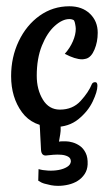

<svg xmlns="http://www.w3.org/2000/svg" viewBox="-20 -398 357 615"><path d="M15.6 -154.3Q15.6 -214.8 40 -266.1Q64.5 -317.4 106.9 -347.7Q149.4 -377.9 202.1 -377.9Q243.2 -377.9 268.1 -354Q293 -330.1 293 -293Q293 -263.7 282.7 -239.3Q272.5 -214.8 255.9 -210Q248 -208 243.2 -208Q220.7 -208 187.5 -225.6Q204.1 -244.1 213.4 -265.6Q222.7 -287.1 222.7 -305.7Q222.7 -311.5 220.7 -321.3Q219.7 -328.1 216.8 -333Q210.9 -336.9 202.1 -336.9Q179.7 -336.9 155.3 -314.9Q130.9 -293 114.3 -252Q97.7 -210.9 97.7 -155.3Q97.7 -111.3 117.2 -79.1Q136.7 -46.9 171.9 -46.9Q212.9 -46.9 238.3 -74.7Q263.7 -102.5 274.4 -128.9Q277.3 -134.8 285.2 -134.8Q292 -134.8 292 -123Q292 -104.5 276.9 -72.8Q261.7 -41 231 -16.1Q200.2 8.8 155.3 8.8Q85 8.8 50.3 -38.6Q15.6 -85.9 15.6 -154.3ZM260.7 128.9Q259.8 146.5 251 159.7Q242.2 172.9 229 181.2Q215.8 189.5 199.2 193.4Q182.6 197.3 166 197.3Q154.3 197.3 143.6 195.3Q133.8 193.4 123 190.4Q112.3 187.5 102.5 180.7L103.5 143.6Q116.2 147.5 133.8 148.4Q151.4 149.4 167.5 146.5Q183.6 143.6 194.8 136.7Q206.1 129.9 207 119.1Q207 108.4 197.8 103.5Q188.5 98.6 176.3 97.7Q164.1 96.7 151.4 97.7Q138.7 98.6 131.8 99.6Q112.3 103.5 111.3 81.1Q111.3 74.2 110.4 62.5Q109.4 51.8 108.9 34.7Q108.4 17.6 106.4 -7.8Q110.4 -11.7 116.7 -13.7Q123 -15.6 127.9 -16.6Q133.8 -17.6 140.6 -17.6Q147.5 -17.6 153.3 -16.6Q158.2 -15.6 163.6 -14.2Q168.9 -12.7 171.9 -10.7Q173.8 0 174.3 10.7Q174.8 21.5 172.9 32.2Q170.9 43.9 168.9 55.7Q173.8 54.7 179.2 54.7Q184.6 54.7 191.4 54.7Q200.2 54.7 212.4 58.1Q224.6 61.5 235.8 69.3Q247.1 77.1 254.4 91.8Q261.7 106.4 260.7 128.9Z"/></svg>

Font: BKP Parklife Text
Style: Regular
Weight: 400
Designer: Font Diner, Inc.; LA MECHKY PLUS GmbH
Foundry: Font Diner, Inc.; LA MECHKY PLUS GmbH
Version: Version 1.007